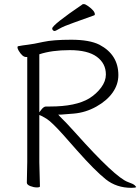

<svg xmlns="http://www.w3.org/2000/svg" viewBox="-20 -895 675 923"><path d="M489 -537Q489 -590 445.5 -622Q402 -654 315.5 -654Q229 -654 169 -634V-355L178 -367Q190 -383 201 -383H221Q344 -383 409 -422Q444 -444 466.5 -474.5Q489 -505 489 -537ZM111 -621H105Q88 -621 70 -651Q64 -661 64 -667Q64 -673 68 -673Q88 -677 114 -680Q140 -683 187.5 -693.5Q235 -704 322.5 -704Q410 -704 458 -680Q549 -632 549 -534Q549 -489 521.5 -450Q494 -411 443 -382.5Q392 -354 335.5 -349Q279 -344 272 -344H260L268 -335Q299 -305 342 -257Q534 -42 595 -20Q621 -11 628 -4Q635 3 635 4Q632 8 612 8Q540 8 488.5 -33Q437 -74 351 -171L283 -248Q228 -309 204 -324Q180 -339 169 -342V-115L172 1Q172 6 157 6Q142 6 125.5 -0.5Q109 -7 109 -17L111 -116ZM231 -758Q231 -775 378 -875H385Q390 -875 403 -866Q436 -843 436 -826Q436 -822 432 -821Q383 -803 334.5 -786Q286 -769 266.5 -757.5Q247 -746 242.5 -746Q238 -746 234.5 -749.5Q231 -753 231 -758Z"/></svg>

Font: LXGW WenKai Lite Light
Style: Regular
Weight: 300
Designer: LXGW / Fontworks Inc.
Foundry: LXGW / Fontworks Inc.
Version: Version 1.511; March 25, 2025